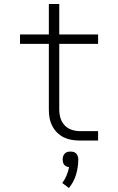

<svg xmlns="http://www.w3.org/2000/svg" viewBox="-20 -702 590 959"><path d="M470 0H379Q358 0 337.5 -3.5Q317 -7 298.5 -16Q280 -25 265 -40Q250 -55 240.5 -74Q231 -93 227.5 -113.5Q224 -134 224 -155V-483H80V-530H224V-682H276V-530H470V-483H276V-155Q276 -133 282 -112.5Q288 -92 302.5 -76.5Q317 -61 337.5 -54Q358 -47 379 -47H470ZM324 237 291 212Q304 195 312.5 174.5Q321 154 325 133Q318 132 311.5 129Q305 126 300.5 120.5Q296 115 294.5 108Q293 101 293 94Q293 86 295.5 78.5Q298 71 303.5 65Q309 59 316.5 57Q324 55 332 55Q340 55 347.5 57Q355 59 360.5 65Q366 71 368.5 78.5Q371 86 371 94Q371 132 360 169.5Q349 207 324 237Z"/></svg>

Font: Lode Dark
Style: Regular
Weight: 400
Monospace: yes
Designer: Belleve Invis
Foundry: Belleve Invis
Version: Version 29.2.0; ttfautohint (v1.8.3)